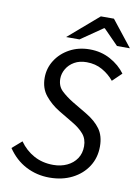

<svg xmlns="http://www.w3.org/2000/svg" viewBox="-94 -906 709 980"><g transform="rotate(10 261.0 -416.0)"><path d="M231.2 12Q165.6 12 109.6 -17Q53.6 -46 15.1 -103.2L64.8 -146.4Q95 -103.5 139.1 -79.4Q183.3 -55.2 239.6 -55.2Q278.9 -55.2 310.6 -70.1Q342.2 -84.9 360.4 -112Q378.6 -139.1 378.6 -176Q378.6 -214 356.7 -239.4Q334.9 -264.9 297 -286.9L222.2 -331.5Q180 -357.3 149.9 -394.3Q119.7 -431.2 119.7 -486.1Q119.7 -535.3 146 -576.8Q172.3 -618.3 218.2 -643.3Q264.2 -668.3 322.1 -668.3Q381 -668.3 429.3 -642Q477.5 -615.6 506.9 -575.2L459.9 -529.9Q434.9 -560.4 399.2 -580.7Q363.5 -601.1 317.6 -601.1Q280.7 -601.1 254.3 -585.9Q227.9 -570.7 213.5 -546.2Q199 -521.7 199 -495.3Q199 -456.8 223.4 -433.4Q247.9 -409.9 284.1 -387.7L359.8 -342.8Q407.1 -314.7 432.9 -279.3Q458.6 -243.9 458.6 -188.8Q458.6 -130.5 429.5 -85.3Q400.4 -40 349.1 -14Q297.8 12 231.2 12ZM191.5 -709.3 347.8 -844H415.6L522 -709.3H455.2L378.4 -787.5H374.4L260.8 -709.3Z"/></g></svg>

Font: Source Sans 3 VF
Style: Italic
Weight: 200
Italic angle: -11°
Designer: Paul D. Hunt
Foundry: Adobe Systems Incorporated
Version: Version 3.042;hotconv 1.0.118;makeotfexe 2.5.65603